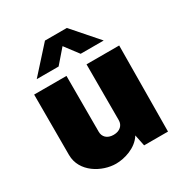

<svg xmlns="http://www.w3.org/2000/svg" viewBox="-172 -863 954 1003"><g transform="rotate(-30 304.5 -361.5)"><path d="M367 -580H506L372 -733H240L102 -580H234L305 -662ZM241 10C291 10 366 -11 401 -68L415 0H559L563 -517H366V-180C366 -150 344 -127 305 -127C266 -127 245 -150 245 -180V-517H50V-153C50 -49 157 10 241 10Z"/></g></svg>

Font: United Sans Black
Style: Regular
Weight: 900
Designer: Pablo Impallari, Rodrigo Fuenzalida (Modified by Dan O. Williams)
Version: Version 1.000;PS 001.000;hotconv 1.0.88;makeotf.lib2.5.64775